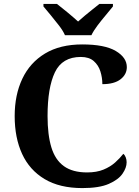

<svg xmlns="http://www.w3.org/2000/svg" viewBox="-20 -951 708 981"><path d="M401 10Q285 10 208 -36Q131 -82 93 -164.5Q55 -247 55 -358Q55 -466 94 -548.5Q133 -631 210 -677.5Q287 -724 400 -724Q515 -724 571.5 -690.5Q628 -657 628 -608Q628 -571 596 -546Q564 -521 503 -521Q503 -554 493 -586Q483 -618 459 -639Q435 -660 393 -660Q298 -660 260.5 -581.5Q223 -503 223 -358Q223 -262 242.5 -198Q262 -134 306.5 -102Q351 -70 425 -70Q474 -70 509 -84.5Q544 -99 568.5 -121Q593 -143 610 -165Q618 -159 622.5 -147Q627 -135 627 -122Q627 -94 606 -63.5Q585 -33 536 -11.5Q487 10 401 10ZM312 -771Q302 -794 281.5 -820.5Q261 -847 239.5 -873Q218 -899 202 -918V-931H271Q292 -915 324.5 -888Q357 -861 379 -841Q394 -855 414 -871.5Q434 -888 454 -904Q474 -920 488 -931H557V-918Q542 -899 520 -873Q498 -847 478 -820.5Q458 -794 447 -771Z"/></svg>

Font: Noto Serif Vithkuqi
Style: Regular
Weight: 400
Version: Version 1.005